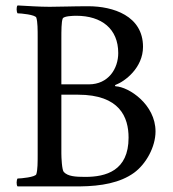

<svg xmlns="http://www.w3.org/2000/svg" viewBox="-20 -666 621 689"><path d="M296.9 -643.6C239.3 -643.6 196.3 -641.6 158.2 -641.6C120.1 -641.6 83 -644.5 43 -646.5C38.1 -641.6 39.1 -623 43 -618.2C54.7 -618.2 107.4 -613.3 110.4 -602.5C115.2 -586.9 115.2 -559.6 115.2 -530.3V-113.3C115.2 -84 115.2 -56.6 110.4 -41C107.4 -30.3 54.7 -25.4 43 -25.4C39.1 -20.5 38.1 -2 43 2.9H267.6C342.8 2 411.1 -9.8 460.9 -45.9C503.9 -77.1 538.1 -138.7 538.1 -194.3C538.1 -291 442.4 -354.5 394.5 -356.4C391.6 -358.4 392.6 -360.4 394.5 -361.3C428.7 -374 493.2 -422.9 493.2 -498C493.2 -609.4 385.7 -643.6 296.9 -643.6ZM200.2 -363.3V-526.4C200.2 -555.7 200.2 -587.9 205.1 -599.6C209 -608.4 242.2 -609.4 253.9 -609.4C344.7 -609.4 404.3 -562.5 404.3 -475.6C404.3 -419.9 369.1 -363.3 298.8 -363.3ZM200.2 -326.2H259.8C410.2 -326.2 441.4 -245.1 441.4 -171.9C441.4 -52.7 359.4 -31.2 286.1 -31.2C250 -31.2 223.6 -33.2 209 -48.8C202.1 -55.7 200.2 -101.6 200.2 -115.2Z"/></svg>

Font: Crimson
Style: Roman
Weight: 400
Version: Version 0.2